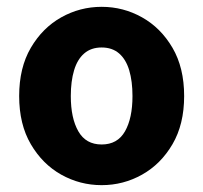

<svg xmlns="http://www.w3.org/2000/svg" viewBox="-20 -528 593 560"><path d="M276.5 12Q213.4 12 158.6 -18.6Q103.9 -49.3 69.9 -107.4Q35.9 -165.4 35.9 -247.9Q35.9 -330.5 69.9 -388.6Q103.9 -446.7 158.6 -477.4Q213.4 -508.1 276.5 -508.1Q339.6 -508.1 394.3 -477.4Q449.1 -446.7 483.1 -388.6Q517.1 -330.5 517.1 -247.9Q517.1 -165.4 483.1 -107.4Q449.1 -49.3 394.3 -18.6Q339.6 12 276.5 12ZM276.5 -106.6Q322.7 -106.6 344.6 -145Q366.4 -183.3 366.4 -247.9Q366.4 -291 356.9 -323Q347.3 -354.9 327.3 -372.2Q307.2 -389.5 276.5 -389.5Q245.7 -389.5 225.7 -372.2Q205.6 -354.9 196.1 -323Q186.5 -291 186.5 -247.9Q186.5 -183.3 208.5 -145Q230.4 -106.6 276.5 -106.6Z"/></svg>

Font: Source Sans 3 Variable
Style: Regular
Weight: 200
Designer: Paul D. Hunt
Foundry: Adobe Systems Incorporated
Version: Version 3.026